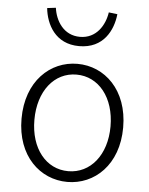

<svg xmlns="http://www.w3.org/2000/svg" viewBox="-56 -848 706 907"><g transform="rotate(5 297.0 -394.5)"><path d="M297 13C426 13 538 -89 538 -266C538 -444 426 -547 297 -547C168 -547 56 -444 56 -266C56 -89 168 13 297 13ZM297 -38C192 -38 117 -130 117 -266C117 -403 192 -496 297 -496C402 -496 478 -403 478 -266C478 -130 402 -38 297 -38ZM297 -631C413 -631 456 -721 464 -797L423 -802C414 -741 375 -675 297 -675C219 -675 180 -741 172 -802L131 -797C139 -721 183 -631 297 -631Z"/></g></svg>

Font: GenYoGothic2 TW L
Style: Regular
Weight: 300
Version: Version 2.100;PS 2.1;hotconv 16.6.51;makeotf.lib2.5.65220 DE